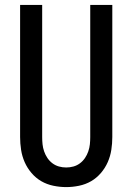

<svg xmlns="http://www.w3.org/2000/svg" viewBox="-20 -755 540 783"><path d="M250 8Q224 8 197.5 2.5Q171 -3 148.5 -16Q126 -29 108.5 -49.5Q91 -70 80.5 -94Q70 -118 66 -144Q62 -170 62 -196V-735H152V-196Q152 -181 153.5 -166.5Q155 -152 160 -137.5Q165 -123 173.5 -110.5Q182 -98 194 -89Q206 -80 220.5 -76Q235 -72 250 -72Q265 -72 279.5 -76Q294 -80 306 -89Q318 -98 326.5 -110.5Q335 -123 340 -137.5Q345 -152 346.5 -166.5Q348 -181 348 -196V-735H438V-196Q438 -170 434 -144Q430 -118 419.5 -94Q409 -70 391.5 -49.5Q374 -29 351.5 -16Q329 -3 302.5 2.5Q276 8 250 8Z"/></svg>

Font: Iosevka SS10 Medium
Style: Regular
Weight: 500
Monospace: yes
Designer: Belleve Invis
Foundry: Belleve Invis
Version: Version 28.0.6; ttfautohint (v1.8.4)